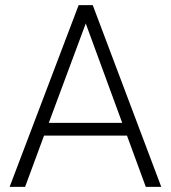

<svg xmlns="http://www.w3.org/2000/svg" viewBox="-20 -731 669 751"><path d="M476.6 -200.7H152.3L78.1 0H17.6L287.6 -710.9H342.8L610.8 0H550.3ZM170.9 -250.5H458L315.4 -639.2Z"/></svg>

Font: Franko
Style: Light
Weight: 300
Designer: Google
Version: Version 1.200310; 2013